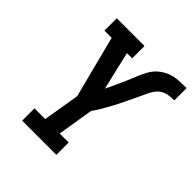

<svg xmlns="http://www.w3.org/2000/svg" viewBox="-198 -874 1013 1013"><g transform="rotate(45 308.5 -367.5)"><path d="M125 0V-92H205L239 -296L150 -643H96V-735H303V-643H264L314 -428Q327 -454 339.5 -481.5Q352 -509 364 -536Q376 -563 387 -591Q398 -619 412.5 -645.5Q427 -672 451 -692Q475 -712 503 -722Q531 -732 560 -733.5Q589 -735 617 -735V-643Q599 -643 580 -641Q561 -639 543.5 -630Q526 -621 513.5 -605Q501 -589 492.5 -571Q484 -553 476 -535.5Q468 -518 459.5 -500.5Q451 -483 442.5 -465.5Q434 -448 425.5 -430.5Q417 -413 407.5 -395.5Q398 -378 388.5 -361Q379 -344 368.5 -327Q358 -310 346 -294L313 -92H380V0Z"/></g></svg>

Font: Iosevka Etoile SmBdObl
Style: Regular
Weight: 600
Italic angle: -9°
Designer: Belleve Invis
Foundry: Belleve Invis
Version: Version 15.5.2; ttfautohint (v1.8.4)